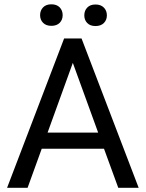

<svg xmlns="http://www.w3.org/2000/svg" viewBox="-20 -894 693 914"><path d="M13.7 0ZM475.1 -186H178.7L111.3 0H13.7L285.2 -710.9H347.7H368.2L640.1 0H543ZM447.3 -262.7 326.7 -594.7 206.5 -262.7ZM278.3 -821.8Q278.3 -799.8 264.2 -785.4Q250 -771 224.6 -771Q199.2 -771 185.1 -785.4Q170.9 -799.8 170.9 -821.8Q170.9 -844.2 185.1 -858.9Q199.2 -873.5 224.6 -873.5Q250 -873.5 264.2 -858.9Q278.3 -844.2 278.3 -821.8ZM488.8 -820.8Q488.8 -798.8 474.4 -784.4Q460 -770 434.6 -770Q409.2 -770 395.3 -784.4Q381.3 -798.8 381.3 -820.8Q381.3 -843.3 395.3 -857.9Q409.2 -872.6 434.6 -872.6Q460 -872.6 474.4 -857.9Q488.8 -843.3 488.8 -820.8Z"/></svg>

Font: Heebo
Style: Regular
Weight: 400
Designer: Oded Ezer
Foundry: Meir Sadan
Version: Version 2.001; ttfautohint (v1.5.14-ce02) -l 8 -r 50 -G 200 